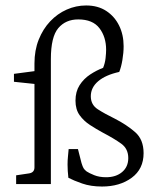

<svg xmlns="http://www.w3.org/2000/svg" viewBox="-20 -673 575 702"><path d="M353 9Q312 9 280.5 -2Q249 -13 230 -23Q227 -49 227 -71Q227 -87 228.5 -101Q230 -115 231 -128H265L278 -77Q282 -64 285.5 -58Q289 -52 297 -46Q306 -40 324.5 -32.5Q343 -25 368 -25Q404 -25 426.5 -44Q449 -63 449 -95Q449 -129 423.5 -147.5Q398 -166 356 -188Q332 -201 309 -216Q286 -231 271 -252Q256 -273 256 -305Q256 -338 271 -361.5Q286 -385 309.5 -400.5Q333 -416 357 -425Q364 -442 366 -460.5Q368 -479 368 -491Q368 -538 343.5 -570Q319 -602 266 -602Q220 -602 193 -570Q166 -538 166 -457V0H39V-32L86 -39Q106 -42 106 -61V-441Q106 -489 121.5 -528Q137 -567 163.5 -595Q190 -623 224 -638Q258 -653 295 -653Q338 -653 368.5 -633Q399 -613 415.5 -579.5Q432 -546 432 -504Q432 -480 427.5 -453.5Q423 -427 416 -410Q366 -399 339 -376Q312 -353 312 -321Q312 -290 337.5 -273.5Q363 -257 400 -239Q443 -217 474 -190Q505 -163 505 -113Q505 -55 461.5 -23Q418 9 353 9ZM107 -366 31 -374V-403L107 -413H137V-366Z"/></svg>

Font: Yrsa Light
Style: Regular
Weight: 300
Designer: Anna Giedrys (Yrsa+Rasa design), David Brezina (Yrsa art-direction, Rasa art-direction, design)
Foundry: Rosetta Type Foundry
Version: Version 2.004